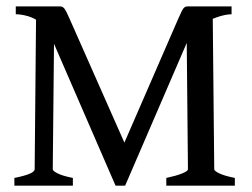

<svg xmlns="http://www.w3.org/2000/svg" viewBox="-20 -586 796 606"><path d="M504.9 0V-24.4Q535.2 -30.8 554.2 -38.3Q573.2 -45.9 573.2 -51.8L568.8 -514.2L651.4 -539.6L656.2 -51.8Q656.2 -46.4 672.6 -38.6Q689 -30.8 721.2 -24.4V0ZM710.9 -541Q690.9 -541 662.4 -530.8Q633.8 -520.5 609.9 -504.4Q585.9 -488.3 578.1 -470.7L375 0H373Q362.3 -56.6 360.6 -79.8Q358.9 -103 364.7 -117.7L543 -527.8Q554.7 -554.7 559.6 -560.3Q564.5 -565.9 572.8 -565.9H710.9ZM380.4 -118.2Q386.2 -104.5 385.3 -80.6Q384.3 -56.6 373 0H344.7L139.6 -472.7Q127.4 -499.5 107.9 -514.4Q88.4 -529.3 67.4 -535.2Q46.4 -541 29.8 -541V-565.9H168.9Q177.7 -565.9 183.1 -559.1Q188.5 -552.2 199.2 -527.8ZM25.4 0V-24.4Q89.4 -37.1 89.4 -51.8L93.8 -531.7L151.4 -543L146.5 -51.8Q146.5 -46.4 162.1 -38.6Q177.7 -30.8 210 -24.4V0Z"/></svg>

Font: Dai Banna SIL
Style: Regular
Weight: 400
Designer: Victor Gaultney
Foundry: SIL International
Version: Version 4.000